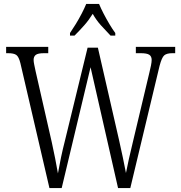

<svg xmlns="http://www.w3.org/2000/svg" viewBox="-20 -951 916 971"><path d="M83 -632Q75 -664 62.5 -673Q50 -682 21 -682H11V-714H224V-682H203Q172 -682 161 -673.5Q150 -665 150 -648Q150 -639 153 -624.5Q156 -610 160 -591L242 -231Q252 -185 259 -149.5Q266 -114 273 -74Q280 -114 288.5 -154.5Q297 -195 309 -242L423 -710H475L582 -243Q593 -194 601.5 -153.5Q610 -113 617 -76Q630 -143 652 -233L735 -582Q740 -602 743.5 -619.5Q747 -637 747 -648Q747 -666 735 -674Q723 -682 691 -682H667V-714H866V-682H852Q823 -682 810.5 -671Q798 -660 787 -618L639 0H577L438 -611L292 0H230ZM334 -784Q347 -803 363 -829Q379 -855 393 -882Q407 -909 416 -931H481Q490 -909 504 -882Q518 -855 533.5 -829Q549 -803 563 -784V-771H539Q513 -798 490 -823.5Q467 -849 449 -881Q429 -849 406.5 -823.5Q384 -798 357 -771H334Z"/></svg>

Font: Noto Serif Tamil Condensed Light
Style: Regular
Weight: 300
Width: 3
Designer: Indian Type Foundry, Tom Grace, and the Monotype Design Team
Foundry: Monotype Imaging Inc.
Version: Version 2.004; ttfautohint (v1.8.4.7-5d5b)